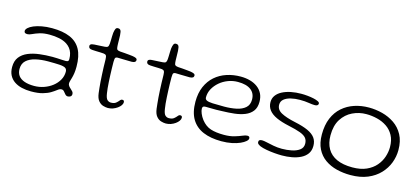

<svg xmlns="http://www.w3.org/2000/svg" viewBox="-54 -989 3124 1432"><g transform="rotate(15 1508.0 -273.0)"><path d="M213 38.5Q174 38.5 140.8 30.5Q107.5 22.5 82.8 5.5Q58 -11.5 44.2 -38Q30.5 -64.5 30.5 -101.5Q30.5 -148.5 53.2 -178Q76 -207.5 114.8 -223.8Q153.5 -240 202 -246Q250.5 -252 302 -252Q320 -252 339 -251Q358 -250 375 -249Q392 -248 403.5 -248Q417.5 -248 422.5 -252.2Q427.5 -256.5 427.5 -268Q427.5 -294 421 -314.2Q414.5 -334.5 402.5 -349.5Q390.5 -364.5 374 -375.5Q348.5 -392 313.8 -399.2Q279 -406.5 239.5 -406.5Q194 -406.5 163 -396.8Q132 -387 111.5 -377Q91 -367 77 -367Q64 -367 57.8 -371.2Q51.5 -375.5 51.5 -385.5Q51.5 -397.5 65.2 -410.2Q79 -423 104.5 -433.8Q130 -444.5 165.5 -451.2Q201 -458 244 -458Q328 -458 383.5 -434.2Q439 -410.5 466.5 -360Q494 -309.5 494 -227Q494 -198.5 490.8 -177Q487.5 -155.5 483 -140Q478.5 -124.5 475.2 -113.2Q472 -102 472 -93.5Q472 -82.5 478.8 -73.5Q485.5 -64.5 494.8 -56.8Q504 -49 510.8 -40.8Q517.5 -32.5 517.5 -22.5Q517.5 -8 507.8 -2.2Q498 3.5 488 3.5Q475.5 3.5 467 -6.5Q458.5 -16.5 450.5 -26Q442.5 -35.5 430.5 -35.5Q423.5 -35.5 416.2 -32.5Q409 -29.5 397.5 -20.5Q383.5 -9.5 361 4.2Q338.5 18 302.8 28.2Q267 38.5 213 38.5ZM224.5 -7Q263.5 -7 299.8 -19.5Q336 -32 364.5 -54.2Q393 -76.5 409.8 -106.2Q426.5 -136 426.5 -170Q426.5 -190 412.8 -198.5Q399 -207 366.8 -209Q334.5 -211 279 -211Q226.5 -211 183 -200.8Q139.5 -190.5 113.5 -166.8Q87.5 -143 87.5 -102Q87.5 -70.5 103.2 -49.5Q119 -28.5 149.8 -17.8Q180.5 -7 224.5 -7Z M798.5 9.5Q782 9.5 761.8 3.5Q741.5 -2.5 725.5 -21.8Q709.5 -41 704.5 -79.5Q702.5 -96 700.2 -117.8Q698 -139.5 696 -165Q694 -190.5 692.8 -218.8Q691.5 -247 690.2 -276.8Q689 -306.5 689 -336.5Q688.5 -359 683 -366.2Q677.5 -373.5 663.5 -375Q654.5 -376 637.8 -376.5Q621 -377 603.5 -377.5Q586 -378 574 -379Q559 -380 552.5 -385.8Q546 -391.5 546 -402Q546 -408.5 549.8 -412.5Q553.5 -416.5 561 -418.8Q568.5 -421 579.5 -421.5Q609 -423 626.5 -424Q644 -425 659.5 -426Q676.5 -427 682.2 -433.5Q688 -440 689.5 -458Q690.5 -468.5 690.8 -484Q691 -499.5 691.5 -515.2Q692 -531 693 -542Q696 -563 701.2 -574Q706.5 -585 719 -585Q730 -585 735.8 -579.8Q741.5 -574.5 743.8 -564Q746 -553.5 747 -537.5Q747.5 -519.5 747.8 -505.8Q748 -492 748.2 -481.2Q748.5 -470.5 748.8 -462Q749 -453.5 750 -446.5Q751 -432.5 757.5 -427.5Q764 -422.5 779.5 -421Q793.5 -420.5 812.5 -418.8Q831.5 -417 849 -415.5Q866.5 -414 876 -412.5Q893.5 -410 903.5 -405.2Q913.5 -400.5 913.5 -390.5Q913.5 -380.5 905.8 -375.2Q898 -370 882 -369.5Q846 -369.5 816.8 -370.8Q787.5 -372 772 -372Q760 -371.5 755.8 -365.8Q751.5 -360 751 -333.5Q751 -309 751.8 -283Q752.5 -257 753.5 -231Q754.5 -205 756 -180.2Q757.5 -155.5 759.5 -133.5Q761.5 -111.5 764.5 -94.5Q770 -57.5 782.2 -46.2Q794.5 -35 810 -35Q835.5 -35 848.8 -45.8Q862 -56.5 870.2 -67.2Q878.5 -78 888.5 -78Q896 -78 899.8 -74Q903.5 -70 903.5 -62Q903.5 -50.5 894.8 -38Q886 -25.5 871 -14.8Q856 -4 837.2 2.8Q818.5 9.5 798.5 9.5Z M1246 9.5Q1229.5 9.5 1209.2 3.5Q1189 -2.5 1173 -21.8Q1157 -41 1152 -79.5Q1150 -96 1147.8 -117.8Q1145.5 -139.5 1143.5 -165Q1141.5 -190.5 1140.2 -218.8Q1139 -247 1137.8 -276.8Q1136.5 -306.5 1136.5 -336.5Q1136 -359 1130.5 -366.2Q1125 -373.5 1111 -375Q1102 -376 1085.2 -376.5Q1068.5 -377 1051 -377.5Q1033.5 -378 1021.5 -379Q1006.5 -380 1000 -385.8Q993.5 -391.5 993.5 -402Q993.5 -408.5 997.2 -412.5Q1001 -416.5 1008.5 -418.8Q1016 -421 1027 -421.5Q1056.5 -423 1074 -424Q1091.5 -425 1107 -426Q1124 -427 1129.8 -433.5Q1135.5 -440 1137 -458Q1138 -468.5 1138.2 -484Q1138.5 -499.5 1139 -515.2Q1139.5 -531 1140.5 -542Q1143.5 -563 1148.8 -574Q1154 -585 1166.5 -585Q1177.5 -585 1183.2 -579.8Q1189 -574.5 1191.2 -564Q1193.5 -553.5 1194.5 -537.5Q1195 -519.5 1195.2 -505.8Q1195.5 -492 1195.8 -481.2Q1196 -470.5 1196.2 -462Q1196.5 -453.5 1197.5 -446.5Q1198.5 -432.5 1205 -427.5Q1211.5 -422.5 1227 -421Q1241 -420.5 1260 -418.8Q1279 -417 1296.5 -415.5Q1314 -414 1323.5 -412.5Q1341 -410 1351 -405.2Q1361 -400.5 1361 -390.5Q1361 -380.5 1353.2 -375.2Q1345.5 -370 1329.5 -369.5Q1293.5 -369.5 1264.2 -370.8Q1235 -372 1219.5 -372Q1207.5 -371.5 1203.2 -365.8Q1199 -360 1198.5 -333.5Q1198.5 -309 1199.2 -283Q1200 -257 1201 -231Q1202 -205 1203.5 -180.2Q1205 -155.5 1207 -133.5Q1209 -111.5 1212 -94.5Q1217.5 -57.5 1229.8 -46.2Q1242 -35 1257.5 -35Q1283 -35 1296.2 -45.8Q1309.5 -56.5 1317.8 -67.2Q1326 -78 1336 -78Q1343.5 -78 1347.2 -74Q1351 -70 1351 -62Q1351 -50.5 1342.2 -38Q1333.5 -25.5 1318.5 -14.8Q1303.5 -4 1284.8 2.8Q1266 9.5 1246 9.5Z M1680 30Q1597.5 30 1539 5.2Q1480.5 -19.5 1449.2 -71.5Q1418 -123.5 1418 -205Q1418 -272.5 1440 -322.8Q1462 -373 1500.2 -406.5Q1538.5 -440 1589.2 -456.8Q1640 -473.5 1697 -473.5Q1736 -473.5 1769.2 -464.2Q1802.5 -455 1827.5 -436.5Q1852.5 -418 1866.2 -390.8Q1880 -363.5 1880 -327Q1880 -282 1859 -255Q1838 -228 1802.5 -213.8Q1767 -199.5 1722.2 -194.5Q1677.5 -189.5 1629.5 -188.5Q1610 -187 1584.2 -187Q1558.5 -187 1535.8 -187.5Q1513 -188 1502.5 -188Q1488 -188 1482.8 -183.5Q1477.5 -179 1477.5 -167.5Q1477.5 -152.5 1486.5 -130.5Q1495.5 -108.5 1511.5 -87.5Q1543 -47.5 1584 -34.2Q1625 -21 1686 -21Q1732 -21 1766 -31Q1800 -41 1822.5 -50.8Q1845 -60.5 1858 -60.5Q1867.5 -60.5 1872.2 -56.8Q1877 -53 1877 -43.5Q1877 -33 1862.8 -20.5Q1848.5 -8 1822.8 3.5Q1797 15 1760.8 22.5Q1724.5 30 1680 30ZM1633 -225Q1685 -225 1727.8 -234Q1770.5 -243 1796.2 -265.5Q1822 -288 1822 -329Q1822 -377 1787.8 -403.2Q1753.5 -429.5 1687 -429.5Q1648 -429.5 1611.8 -415.8Q1575.5 -402 1547.2 -377.8Q1519 -353.5 1502.2 -322.8Q1485.5 -292 1485.5 -257Q1485.5 -241.5 1499.2 -234.8Q1513 -228 1545.2 -226.5Q1577.5 -225 1633 -225Z M2144.5 15.5Q2119 15.5 2086.5 12.8Q2054 10 2023.5 4.5Q1993 -1 1973.5 -9Q1962 -14.5 1954.8 -20.5Q1947.5 -26.5 1947.5 -35.5Q1947.5 -46.5 1954.2 -51Q1961 -55.5 1973.5 -55.5Q1986.5 -55.5 2010.5 -50Q2034.5 -44.5 2065.8 -38.5Q2097 -32.5 2131 -32.5Q2169.5 -32.5 2206.2 -40Q2243 -47.5 2266.5 -65Q2290 -82.5 2290 -113Q2290 -140 2276 -157.2Q2262 -174.5 2228.5 -187Q2195 -199.5 2136 -212Q2078 -224.5 2038.8 -242.5Q1999.5 -260.5 1979.5 -286.5Q1959.5 -312.5 1959.5 -347.5Q1959.5 -377 1975.8 -399.2Q1992 -421.5 2021 -436.5Q2050 -451.5 2087.2 -459Q2124.5 -466.5 2167 -466.5Q2190.5 -466.5 2215.5 -464Q2240.5 -461.5 2262.2 -456.8Q2284 -452 2297.5 -445.2Q2311 -438.5 2311 -430Q2311 -423 2307.5 -418.8Q2304 -414.5 2297.8 -412.5Q2291.5 -410.5 2282.5 -410.5Q2264.5 -410.5 2236.2 -415.2Q2208 -420 2168 -420Q2131 -420 2098.8 -412.2Q2066.5 -404.5 2046.8 -388.2Q2027 -372 2027 -345.5Q2027 -307 2065.8 -286Q2104.5 -265 2175 -250Q2239 -236.5 2278 -218.5Q2317 -200.5 2335.2 -175.2Q2353.5 -150 2353.5 -113.5Q2353.5 -77 2335.5 -52.2Q2317.5 -27.5 2287.5 -12.8Q2257.5 2 2220.2 8.8Q2183 15.5 2144.5 15.5Z M2675 24.5Q2619.5 24.5 2568.5 11.8Q2517.5 -1 2477.8 -29Q2438 -57 2415 -102.5Q2392 -148 2392 -214Q2392 -286.5 2414.5 -340Q2437 -393.5 2477 -428.5Q2517 -463.5 2569.2 -480.8Q2621.5 -498 2681 -498Q2732.5 -498 2784.2 -484.8Q2836 -471.5 2879 -442.2Q2922 -413 2948 -365Q2974 -317 2974 -247.5Q2974 -197.5 2955.8 -149.2Q2937.5 -101 2900.5 -61.8Q2863.5 -22.5 2807.5 1Q2751.5 24.5 2675 24.5ZM2674 -34.5Q2738 -34.5 2782.5 -54.5Q2827 -74.5 2854.8 -107Q2882.5 -139.5 2895 -177.5Q2907.5 -215.5 2907.5 -252.5Q2907.5 -306 2887.2 -343Q2867 -380 2833.5 -402.5Q2800 -425 2758.5 -435.2Q2717 -445.5 2674.5 -445.5Q2618.5 -445.5 2568.5 -421.5Q2518.5 -397.5 2487.2 -348.5Q2456 -299.5 2456 -223.5Q2456 -163.5 2480.5 -121Q2505 -78.5 2553.5 -56.5Q2602 -34.5 2674 -34.5Z"/></g></svg>

Font: Gluten ExtraLight
Style: Regular
Weight: 250
Designer: Tyler Finck
Foundry: Etcetera Type Company
Version: Version 1.300